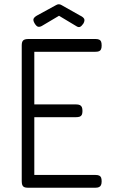

<svg xmlns="http://www.w3.org/2000/svg" viewBox="-20 -870 553 901"><path d="M111 11Q100 11 93.5 8Q87 5 84.5 -2Q82 -9 82 -20V-657Q82 -674 89 -680.5Q96 -687 114 -687H428Q439 -687 445.5 -684Q452 -681 454.5 -674.5Q457 -668 457 -656Q457 -645 454 -638.5Q451 -632 444.5 -629.5Q438 -627 427 -627H141V-380H337Q348 -380 354.5 -377Q361 -374 364 -367.5Q367 -361 367 -349Q367 -338 364 -331.5Q361 -325 354 -322.5Q347 -320 335 -320H141V-49H428Q439 -49 445.5 -46Q452 -43 454.5 -36.5Q457 -30 457 -19Q457 -8 454 -1.5Q451 5 444.5 8Q438 11 427 11ZM256 -850Q260 -850 262.5 -849Q265 -848 269 -846L354 -798Q371 -790 375 -781.5Q379 -773 371 -759Q362 -746 354.5 -743.5Q347 -741 337 -748L257 -796L176 -748Q167 -743 159 -744.5Q151 -746 142 -761Q134 -775 138 -783Q142 -791 157 -799L243 -846Q247 -848 249.5 -849Q252 -850 256 -850Z"/></svg>

Font: Fredoka SemiCondensed Light
Style: Regular
Weight: 300
Width: 4
Designer: Ben Nathan
Foundry: Milena B. Brandão, Ben Nathan
Version: Version 2.001